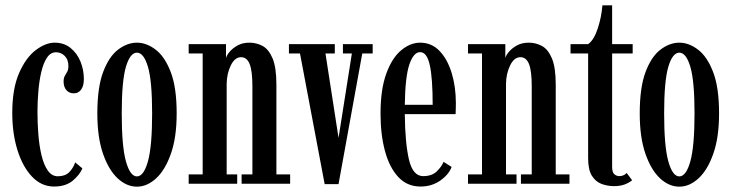

<svg xmlns="http://www.w3.org/2000/svg" viewBox="-20 -689 2745 720"><path d="M182.5 10.5Q135.5 10.5 100.2 -26.5Q65 -63.5 45.5 -126Q26 -188.5 26 -265.5Q26 -356.5 51.5 -414.8Q77 -473 114 -501Q151 -529 185 -529Q220 -529 244.5 -509.2Q269 -489.5 281.8 -458.2Q294.5 -427 294.5 -392.5Q294.5 -367 284.2 -353Q274 -339 257 -339Q239.5 -339 229 -351Q218.5 -363 218.5 -383.5Q218.5 -396 222.8 -403.8Q227 -411.5 231.8 -419.5Q236.5 -427.5 236.5 -441Q236.5 -465.5 222.8 -479.2Q209 -493 190 -493Q169.5 -493 156 -472.5Q142.5 -452 134.8 -418.8Q127 -385.5 123.8 -346Q120.5 -306.5 120.5 -269Q120.5 -228 123.8 -185.8Q127 -143.5 135.5 -107.5Q144 -71.5 159 -49.8Q174 -28 197 -28Q224.5 -28 239.5 -43.2Q254.5 -58.5 262 -80L289 -57.5Q279 -33.5 252.8 -11.5Q226.5 10.5 182.5 10.5Z M493.5 11Q455 11 421.2 -20.2Q387.5 -51.5 366.2 -112.8Q345 -174 345 -263.5Q345 -361.5 367 -419.5Q389 -477.5 423.2 -503.2Q457.5 -529 493.5 -529Q529 -529 563.2 -503.2Q597.5 -477.5 620 -419.5Q642.5 -361.5 642.5 -263.5Q642.5 -174 621 -112.8Q599.5 -51.5 565.5 -20.2Q531.5 11 493.5 11ZM493.5 -27.5Q519 -27.5 534.8 -84Q550.5 -140.5 550.5 -263.5Q550.5 -385.5 534.8 -438.5Q519 -491.5 493.5 -491.5Q468 -491.5 452.2 -438.5Q436.5 -385.5 436.5 -263.5Q436.5 -140.5 452.2 -84Q468 -27.5 493.5 -27.5Z M687.5 0V-35H740V-488.5H687.5V-523.5H827.5V-471Q829.5 -481 840.8 -494.5Q852 -508 870.8 -518.5Q889.5 -529 915.5 -529Q941.5 -529 964.5 -516.8Q987.5 -504.5 1002 -470.5Q1016.5 -436.5 1016.5 -371.5V-35H1068V0H886V-35H926.5V-365.5Q926.5 -423 916.2 -448.8Q906 -474.5 884 -474.5Q860.5 -474.5 845.5 -443.8Q830.5 -413 830 -374V-35H869.5V0Z M1197.5 1.5 1105 -488.5H1063.5V-523.5H1235.5V-488.5H1200.5L1249.5 -172L1299.5 -488.5H1266V-523.5H1377.5V-488.5H1338.5L1249.5 1.5Z M1557 10.5Q1507 10.5 1473.8 -25Q1440.5 -60.5 1423.8 -122.2Q1407 -184 1407 -263Q1407 -354.5 1428.8 -413.5Q1450.5 -472.5 1484.8 -500.8Q1519 -529 1555.5 -529Q1599 -529 1628.8 -497.5Q1658.5 -466 1674 -414.5Q1689.5 -363 1689.5 -302.5Q1689.5 -292 1689.2 -281.8Q1689 -271.5 1688.5 -261H1498Q1499 -153.5 1513.5 -91Q1528 -28.5 1567 -28.5Q1599.5 -28.5 1617.8 -46.2Q1636 -64 1643.5 -82L1673.5 -63Q1663.5 -35 1631.5 -12.2Q1599.5 10.5 1557 10.5ZM1555.5 -493.5Q1531 -493.5 1515.2 -447.5Q1499.5 -401.5 1498 -296H1602.5Q1602.5 -395.5 1591.8 -444.5Q1581 -493.5 1555.5 -493.5Z M1735 0V-35H1787.5V-488.5H1735V-523.5H1875V-471Q1877 -481 1888.2 -494.5Q1899.5 -508 1918.2 -518.5Q1937 -529 1963 -529Q1989 -529 2012 -516.8Q2035 -504.5 2049.5 -470.5Q2064 -436.5 2064 -371.5V-35H2115.5V0H1933.5V-35H1974V-365.5Q1974 -423 1963.8 -448.8Q1953.5 -474.5 1931.5 -474.5Q1908 -474.5 1893 -443.8Q1878 -413 1877.5 -374V-35H1917V0Z M2283 9Q2258.5 9 2236 0.8Q2213.5 -7.5 2199.5 -30Q2185.5 -52.5 2185.5 -95.5V-488.5H2119.5V-523.5H2185.5Q2207 -538.5 2221.2 -581.2Q2235.5 -624 2239 -669H2275.5V-523.5H2352.5V-488.5H2275.5V-63.5Q2275.5 -42 2284.2 -35.2Q2293 -28.5 2302 -28.5Q2312 -28.5 2319.2 -32.2Q2326.5 -36 2330 -40.5L2350.5 -13Q2339 -3.5 2322.2 2.8Q2305.5 9 2283 9Z M2527.5 11Q2489 11 2455.2 -20.2Q2421.5 -51.5 2400.2 -112.8Q2379 -174 2379 -263.5Q2379 -361.5 2401 -419.5Q2423 -477.5 2457.2 -503.2Q2491.5 -529 2527.5 -529Q2563 -529 2597.2 -503.2Q2631.5 -477.5 2654 -419.5Q2676.5 -361.5 2676.5 -263.5Q2676.5 -174 2655 -112.8Q2633.5 -51.5 2599.5 -20.2Q2565.5 11 2527.5 11ZM2527.5 -27.5Q2553 -27.5 2568.8 -84Q2584.5 -140.5 2584.5 -263.5Q2584.5 -385.5 2568.8 -438.5Q2553 -491.5 2527.5 -491.5Q2502 -491.5 2486.2 -438.5Q2470.5 -385.5 2470.5 -263.5Q2470.5 -140.5 2486.2 -84Q2502 -27.5 2527.5 -27.5Z"/></svg>

Font: Imbue 10pt Medium
Style: Regular
Weight: 500
Designer: Tyler Finck
Foundry: Etcetera Type Company
Version: Version 1.102; ttfautohint (v1.8.3)